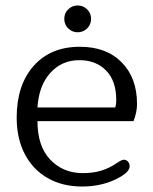

<svg xmlns="http://www.w3.org/2000/svg" viewBox="-20 -670 559 702"><path d="M215 -601Q215 -622 229.5 -636Q244 -650 264 -650Q284 -650 298.5 -636Q313 -622 313 -601Q313 -580 298.5 -566Q284 -552 264 -552Q244 -552 229.5 -566Q215 -580 215 -601ZM41 -240Q41 -359 103 -429Q165 -499 272 -499Q369 -499 425 -442Q481 -385 481 -290Q481 -259 468 -227H117Q117 -135 164 -86Q211 -37 283 -37Q321 -37 351.5 -46.5Q382 -56 412 -77Q414 -78 420.5 -82Q427 -86 433 -86Q442 -86 448 -79Q454 -72 454 -62Q454 -44 423 -25Q361 12 280 12Q209 12 155 -18.5Q101 -49 71 -106Q41 -163 41 -240ZM401 -277Q405 -286 405 -305Q405 -374 368 -412Q331 -450 270 -450Q206 -450 164 -403.5Q122 -357 117 -277Z"/></svg>

Font: Maitree
Style: Regular
Weight: 400
Designer: CadsonDemak Team
Foundry: CadsonDemak
Version: Version 1.000